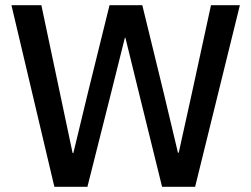

<svg xmlns="http://www.w3.org/2000/svg" viewBox="-20 -718 966 738"><path d="M189 0 24 -698H139L210 -362L259 -130H262L318 -362L401 -698H527L609 -362L664 -131H667L718 -362L791 -698H902L730 0H603L514 -361L462 -573H460L407 -361L316 0Z"/></svg>

Font: IBM Plex Sans Thai Looped Medium
Style: Regular
Weight: 500
Designer: Mike Abbink, Paul van der Laan, Pieter van Rosmalen, Ben Mitchell, Mark Frömberg
Foundry: Bold Monday
Version: Version 1.1